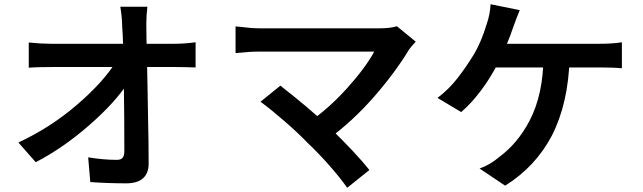

<svg xmlns="http://www.w3.org/2000/svg" viewBox="-20 -828 3040 908"><path d="M672 -716Q672 -651 675 -555L678 -396L680 -279Q683 -155 683 -54Q683 -9 656.5 15Q630 39 577 39Q491 39 407 33L397 -84Q468 -72 533 -72Q552 -72 560 -82Q568 -92 568 -113Q568 -283 566 -403L565 -480Q563 -641 558 -700Q557 -749 549 -796H677Q672 -756 672 -716ZM221 -621H464H576H681H763H807Q851 -621 905 -628V-509Q847 -511 812 -511H580H465H356H270H224Q151 -511 116 -508V-627Q174 -621 221 -621ZM527 -534H585L586 -438Q525 -343 401 -235Q277 -127 149 -61L67 -154Q219 -225 343.5 -332Q468 -439 527 -534Z M1914 -593Q1849 -485 1749 -370.5Q1649 -256 1531 -169L1442 -251Q1536 -316 1622 -411.5Q1708 -507 1750 -584H1521H1422H1329H1253H1205Q1161 -584 1094 -577V-703Q1108 -702 1118 -701Q1128 -700 1135 -699Q1172 -694 1205 -694H1420H1523H1624H1711H1771Q1827 -694 1857 -704L1946 -631Q1922 -605 1914 -593ZM1212 -347 1306 -423Q1372 -371 1423.5 -328Q1475 -285 1537 -227Q1668 -99 1727 -24L1622 60Q1589 13 1537.5 -45.5Q1486 -104 1434 -153Q1389 -200 1325.5 -255Q1262 -310 1212 -347Z M2422 -740 2408 -702Q2380 -618 2336 -531Q2300 -460 2254 -399Q2208 -338 2161 -298L2049 -365Q2102 -405 2143 -457.5Q2184 -510 2223 -574Q2256 -630 2281 -712Q2298 -761 2300 -808L2438 -780Q2425 -748 2422 -740ZM2510 -621H2608H2700H2775H2820Q2876 -621 2921 -628V-505Q2885 -509 2820 -509H2764H2671H2558H2443H2344H2279L2290 -621ZM2590 -187Q2513 -40 2369 50L2248 -31Q2300 -50 2339 -84Q2428 -149 2485 -258Q2549 -382 2550 -558L2674 -557Q2668 -339 2590 -187Z"/></svg>

Font: Merged Yaku Han JP SemiBold
Style: Regular
Weight: 600
Designer: Ryoko NISHIZUKA 西塚涼子 (kana, bopomofo & ideographs); Paul D. Hunt (Latin, Greek & Cyrillic); Sandoll Communications 산돌커뮤니
Foundry: Adobe
Version: Version 2.004